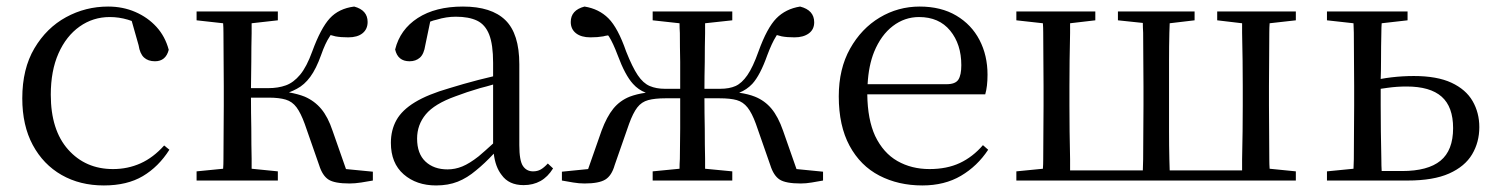

<svg xmlns="http://www.w3.org/2000/svg" viewBox="-20 -551 4554 586"><path d="M297 15Q224 15 168 -17Q112 -49 80 -108.5Q48 -168 48 -251Q48 -341 85 -403.5Q122 -466 181.5 -498.5Q241 -531 310 -531Q355 -531 393 -514.5Q431 -498 457.5 -469Q484 -440 495 -399Q486 -364 453 -364Q432 -364 419.5 -375.5Q407 -387 403 -413L382 -487Q376 -489 370 -491Q343 -499 315 -499Q264 -499 223 -470Q182 -441 158.5 -388Q135 -335 135 -262Q135 -154 188 -94.5Q241 -35 325 -35Q370 -35 409 -52.5Q448 -70 481 -107L497 -94Q464 -42 416 -13.5Q368 15 297 15Z M580 0V-28L661 -36Q662 -49 662 -65Q662 -106 662.5 -150Q663 -194 663 -229V-288Q663 -322 662.5 -366Q662 -410 662 -451Q662 -467 661 -480L580 -489V-516H828V-489L748 -480Q748 -467 748 -450Q747 -409 747 -363Q746 -319 746 -282H799Q829 -282 852.5 -290.5Q876 -299 896 -323Q916 -347 933 -394Q959 -465 986.5 -495Q1014 -525 1061 -531Q1102 -520 1102 -484Q1102 -462 1086.5 -449.5Q1071 -437 1043 -437Q1020 -437 1004 -440Q996 -442 989 -444Q987 -441 986 -439Q973 -420 960 -383Q945 -341 927 -316.5Q909 -292 886 -280Q875 -274 862 -269Q890 -264 910 -256Q940 -243 960.5 -218.5Q981 -194 995 -152L1036 -35L1118 -27V0Q1102 3 1082.5 6Q1063 9 1047 9Q1001 9 982.5 -3Q964 -15 954 -47L910 -173Q898 -206 885 -223.5Q872 -241 852 -247Q832 -253 800 -253H746Q746 -207 747 -159Q747 -108 748 -66Q748 -50 748 -36L828 -28V0Z M1311 15Q1251 15 1212 -19Q1173 -53 1173 -115Q1173 -154 1190 -184.5Q1207 -215 1246.5 -239Q1286 -263 1352 -282Q1394 -295 1440 -307Q1463 -313 1485 -318V-359Q1485 -415 1473 -445.5Q1461 -476 1436 -488Q1411 -500 1371 -500Q1342 -500 1313 -491Q1303 -489 1293 -485L1278 -413Q1274 -386 1261.5 -375Q1249 -364 1230 -364Q1194 -364 1186 -400Q1201 -461 1255 -496Q1309 -531 1393 -531Q1480 -531 1522.5 -489.5Q1565 -448 1565 -355V-108Q1565 -61 1576 -44.5Q1587 -28 1607 -28Q1620 -28 1630 -33.5Q1640 -39 1652 -52L1668 -37Q1652 -11 1629.5 1.5Q1607 14 1578 14Q1533 14 1511 -17Q1492 -41 1487 -82Q1459 -52 1433 -31Q1406 -8 1377 3.5Q1348 15 1311 15ZM1485 -293Q1465 -287 1445 -282Q1404 -270 1370 -257Q1306 -234 1279.5 -202Q1253 -170 1253 -128Q1253 -82 1278.5 -58Q1304 -34 1346 -34Q1369 -34 1391 -43Q1413 -52 1441 -74Q1460 -90 1485 -113Z M1695 0V-27L1775 -35L1816 -152Q1832 -195 1852 -219.5Q1872 -244 1902 -256Q1923 -264 1951 -268Q1928 -277 1912 -295Q1888 -321 1865 -383Q1851 -420 1839 -439Q1837 -441 1836 -443Q1828 -442 1821 -440Q1804 -437 1782 -437Q1754 -437 1738 -449.5Q1722 -462 1722 -484Q1722 -520 1764 -531Q1808 -524 1837 -495Q1866 -466 1891 -394Q1910 -346 1926.5 -321.5Q1943 -297 1963 -288.5Q1983 -280 2009 -280H2056Q2056 -318 2056 -362Q2055 -409 2055 -450Q2054 -466 2054 -480L1972 -489V-516H2215V-489L2132 -480Q2132 -466 2132 -450Q2131 -409 2131 -362Q2130 -318 2130 -280H2178Q2206 -280 2225 -288.5Q2244 -297 2261 -321.5Q2278 -346 2295 -394Q2321 -466 2349.5 -495Q2378 -524 2422 -531Q2465 -520 2465 -483Q2465 -461 2448.5 -449Q2432 -437 2405 -437Q2382 -437 2366 -440Q2359 -442 2351 -444Q2349 -441 2348 -439Q2336 -420 2322 -383Q2300 -321 2276 -295Q2259 -277 2236 -268Q2264 -264 2284 -256Q2314 -244 2334.5 -219.5Q2355 -195 2370 -152L2411 -35L2492 -27V0Q2475 3 2457.5 6Q2440 9 2424 9Q2378 9 2359.5 -3Q2341 -15 2331 -47L2287 -173Q2275 -206 2261.5 -223Q2248 -240 2228.5 -245.5Q2209 -251 2176 -251H2130Q2130 -206 2131 -159Q2131 -108 2132 -66Q2132 -50 2132 -36L2215 -28V0H1972V-28L2054 -36Q2054 -50 2055 -66Q2055 -108 2056 -159Q2056 -206 2056 -251H2011Q1979 -251 1958.5 -245.5Q1938 -240 1925 -223Q1912 -206 1900 -173L1856 -47Q1847 -15 1827.5 -3Q1808 9 1764 9Q1747 9 1729.5 6Q1712 3 1695 0Z M2795 15Q2722 15 2664 -15Q2606 -45 2573 -106Q2540 -167 2540 -257Q2540 -341 2574.5 -402.5Q2609 -464 2665 -497.5Q2721 -531 2787 -531Q2852 -531 2898.5 -503.5Q2945 -476 2969.5 -429Q2994 -382 2994 -323Q2994 -287 2987 -263H2627Q2628 -186 2651 -136Q2676 -84 2719 -59.5Q2762 -35 2817 -35Q2870 -35 2909.5 -53.5Q2949 -72 2980 -108L2996 -94Q2963 -44 2913 -14.5Q2863 15 2795 15ZM2628 -294H2869Q2896 -294 2905 -308Q2914 -322 2914 -352Q2914 -416 2880 -457.5Q2846 -499 2785 -499Q2741 -499 2705 -471.5Q2669 -444 2648 -393Q2631 -351 2628 -294Z M3082 -489V-516H3323V-489L3246 -480Q3246 -467 3246 -451Q3245 -410 3244.5 -366Q3244 -322 3244 -288V-229Q3244 -194 3244.5 -150Q3245 -106 3246 -65Q3246 -46 3246 -31H3468Q3468 -46 3469 -65Q3469 -106 3469.5 -150Q3470 -194 3470 -229V-288Q3470 -322 3469.5 -366Q3469 -410 3469 -451Q3468 -467 3468 -481L3392 -489V-516H3626V-489L3550 -480Q3550 -467 3549 -451Q3548 -410 3548 -366Q3548 -322 3548 -288V-229Q3548 -194 3548 -150Q3548 -106 3549 -65Q3550 -46 3550 -31H3771Q3771 -46 3771 -65Q3772 -106 3772.5 -150Q3773 -194 3773 -229V-288Q3773 -322 3772.5 -366Q3772 -410 3771 -451Q3771 -467 3771 -480L3695 -489V-516H3935V-489L3855 -480Q3854 -467 3854 -451Q3854 -410 3853.5 -366Q3853 -322 3853 -288V-229Q3853 -194 3853.5 -150Q3854 -106 3854 -65Q3854 -49 3855 -36L3935 -28V0H3082V-28L3163 -36Q3164 -49 3164 -65Q3164 -106 3164.5 -150Q3165 -194 3165 -229V-288Q3165 -322 3164.5 -366Q3164 -410 3164 -451Q3164 -467 3163 -480Z M4030 -489V-516H4276V-489L4197 -480Q4196 -467 4196 -451Q4195 -410 4195 -366Q4195 -336 4194 -310Q4210 -313 4227 -315Q4261 -319 4295 -319Q4366 -319 4410 -298.5Q4454 -278 4474.5 -242.5Q4495 -207 4495 -163Q4495 -117 4473 -80Q4451 -43 4403 -21.5Q4355 0 4276 0H4030V-28L4111 -36Q4111 -49 4112 -65Q4112 -106 4112.5 -150Q4113 -194 4113 -229V-288Q4113 -322 4112.5 -366Q4112 -410 4112 -451Q4111 -467 4111 -480ZM4194 -280V-229Q4194 -194 4194.5 -150Q4195 -106 4196 -65Q4196 -45 4197 -29H4259Q4338 -29 4376.5 -60.5Q4415 -92 4415 -160Q4415 -225 4380 -256Q4345 -287 4273 -287Q4243 -287 4215 -283Q4205 -282 4194 -280Z"/></svg>

Font: Early Summer Mincho
Style: Regular
Weight: 400
Designer: GuiWonder
Version: Version 1.002